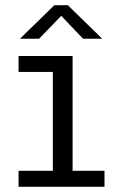

<svg xmlns="http://www.w3.org/2000/svg" viewBox="-20 -714 440 734"><path d="M51 0V-61H182V-439H51V-500H257.5V-61H379.5V0ZM56.5 -566 187.5 -694H239.5L370.5 -566H297.5L214 -653.5L129.5 -566Z"/></svg>

Font: Trispace SemiCondensed Light
Style: Regular
Weight: 300
Width: 4
Designer: Tyler Finck
Foundry: Etcetera Type Company
Version: Version 1.210; ttfautohint (v1.8.3)